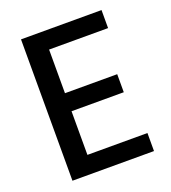

<svg xmlns="http://www.w3.org/2000/svg" viewBox="-125 -767 765 860"><g transform="rotate(-20 257.0 -337.0)"><path d="M175.8 -85.9V-293.9H424.8V-379.9H175.8V-587.9H457V-673.8H73.2V0H461.9V-85.9Z"/></g></svg>

Font: FAU Chimera Medium
Style: Regular
Weight: 500
Version: Version 1.002;hotconv 1.0.117;makeotfexe 2.5.65602